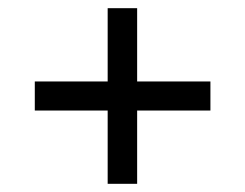

<svg xmlns="http://www.w3.org/2000/svg" viewBox="-20 -592 599 469"><path d="M243 -143V-322H65V-393H243V-572H315V-393H494V-322H315V-143Z"/></svg>

Font: Noto Naskh Arabic
Style: Bold
Weight: 700
Designer: Monotype Design Team, David Williams, Mohamad Dakak and Nizar Qandah
Foundry: Monotype Imaging Inc.
Version: Version 2.016